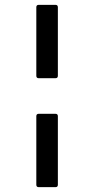

<svg xmlns="http://www.w3.org/2000/svg" viewBox="-20 -747 390 793"><path d="M209 -424H140Q130 -424 130 -434V-717Q130 -727 140 -727H209Q219 -727 219 -717V-434Q219 -424 209 -424ZM209 26H140Q130 26 130 16V-267Q130 -277 140 -277H209Q219 -277 219 -267V16Q219 26 209 26Z"/></svg>

Font: LXGW ZhenKai
Style: Regular
Weight: 400
Designer: LXGW / Fontworks Inc.
Foundry: LXGW / Fontworks Inc.
Version: Version 0.800;June 8, 2025